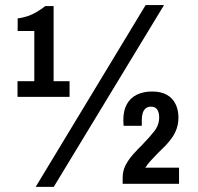

<svg xmlns="http://www.w3.org/2000/svg" viewBox="-20 -719 776 751"><path d="M119.5 12 549.7 -699.2H621.6L190.2 12ZM459.8 0V-23.4Q459.8 -50.9 471.2 -72.8Q482.5 -94.7 499.9 -114.3Q517.4 -134 535.8 -152.2Q563 -180 582.8 -204.8Q602.6 -229.7 602.6 -259.8Q602.6 -278.7 595.1 -290.3Q587.7 -301.8 570.1 -301.8Q557.7 -301.8 549.7 -294.9Q541.6 -287.9 538.1 -276.5Q534.6 -265 534.6 -249.2V-226.9H463.4Q463.4 -231.9 462.9 -237.9Q462.4 -244 462.4 -249.6Q462.4 -286.3 476 -311.2Q489.6 -336 515.1 -348.5Q540.6 -361.1 575 -361.1Q609.4 -361.1 632.3 -348.3Q655.1 -335.5 666.5 -312.4Q677.9 -289.3 677.9 -259.7Q677.9 -235.7 671 -215.9Q664.1 -196.1 652.1 -179.3Q640.1 -162.5 625.7 -147.8Q611.3 -133.2 595.9 -118.4Q583.3 -105 570.5 -91.5Q557.7 -77.9 548.3 -63.1H680.3V0ZM48.5 -340V-401.5H114.2V-597.7H49.1V-646.9Q67.2 -649.1 86.1 -655.2Q105 -661.2 123.7 -672.3Q142.4 -683.3 157.3 -695.3H189.7V-401.5H252.1V-340Z"/></svg>

Font: Archivo SemiBold Condensed
Style: Regular
Weight: 600
Width: 3
Version: Version 2.001